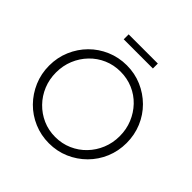

<svg xmlns="http://www.w3.org/2000/svg" viewBox="-198 -943 1124 1124"><g transform="rotate(45 364.5 -380.5)"><path d="M364.6 10.4Q298.6 10.4 239.9 -14.6Q181.2 -39.6 137.5 -84Q93.8 -128.5 68.8 -187.2Q43.8 -245.8 43.8 -312.5Q43.8 -379.9 68.8 -438.5Q93.8 -497.2 137.5 -541.3Q181.2 -585.4 239.9 -610.4Q298.6 -635.4 364.6 -635.4Q431.2 -635.4 489.2 -610.4Q547.2 -585.4 591.7 -541.3Q636.1 -497.2 660.8 -438.2Q685.4 -379.2 685.4 -312.5Q685.4 -245.8 660.8 -187.2Q636.1 -128.5 591.7 -84Q547.2 -39.6 489.2 -14.6Q431.2 10.4 364.6 10.4ZM364.6 -41.7Q420.1 -41.7 468.4 -62.8Q516.7 -84 552.4 -121.2Q588.2 -158.3 608.3 -207.3Q628.5 -256.2 628.5 -312.5Q628.5 -368.8 608.3 -417.7Q588.2 -466.7 552.4 -504.2Q516.7 -541.7 468.4 -562.5Q420.1 -583.3 364.6 -583.3Q309 -583.3 261.1 -562.5Q213.2 -541.7 177.1 -504.2Q141 -466.7 120.8 -417.7Q100.7 -368.8 100.7 -312.5Q100.7 -256.2 120.8 -207.3Q141 -158.3 177.1 -121.2Q213.2 -84 261.1 -62.8Q309 -41.7 364.6 -41.7ZM243.8 -729.9V-770.8H485.4V-729.9Z"/></g></svg>

Font: Afacad Flux Light
Style: Regular
Weight: 300
Designer: Kristian Moeller
Foundry: Dicotype
Version: Version 1.100